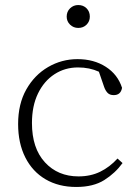

<svg xmlns="http://www.w3.org/2000/svg" viewBox="-20 -730 551 763"><path d="M283 13Q213 13 161 -17.5Q109 -48 80.5 -104.5Q52 -161 52 -237Q52 -317 84.5 -374.5Q117 -432 171 -463.5Q225 -495 288 -495Q353 -495 400.5 -464.5Q448 -434 465 -381Q460 -352 432 -352Q416 -352 407.5 -361Q399 -370 394 -384L373 -445Q336 -462 290 -462Q238 -462 196.5 -435Q155 -408 131 -358.5Q107 -309 107 -241Q107 -141 158.5 -85Q210 -29 292 -29Q340 -29 378 -47.5Q416 -66 447 -100L467 -82Q438 -42 394.5 -14.5Q351 13 283 13ZM291 -619Q272 -619 258.5 -632Q245 -645 245 -664Q245 -684 258.5 -697Q272 -710 291 -710Q311 -710 324 -697Q337 -684 337 -664Q337 -645 324 -632Q311 -619 291 -619Z"/></svg>

Font: Source Serif 4 SmText Light
Style: Regular
Weight: 300
Designer: Frank Grießhammer
Foundry: Adobe
Version: Version 4.005;hotconv 1.1.0;makeotfexe 2.6.0